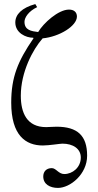

<svg xmlns="http://www.w3.org/2000/svg" viewBox="-20 -703 481 941"><path d="M153 -683C87 -665 55 -632 55 -593C55 -542 106 -518 143 -518L144 -515C67 -403 35 -324 35 -200C35 -39 106 10 190 10C220 10 275 1 286 1C338 1 376 26 376 69C376 118 335 150 295 150C267 150 255 121 234 121C206 121 192 139 192 162C192 200 225 218 264 218C324 218 407 151 407 60C407 -38 360 -82 257 -82C236 -82 224 -80 206 -80C111 -80 82 -151 82 -234C82 -350 141 -461 189 -515C272 -523 357 -576 357 -622C357 -642 344 -656 318 -656C266 -656 193 -590 167 -546C134 -550 100 -555 100 -596C100 -617 120 -648 162 -668Z"/></svg>

Font: STIXGeneral
Style: Regular
Weight: 400
Designer: MicroPress Inc., with final additions and corrections provided by Coen Hoffman, Elsevier (retired)
Version: Version 1.1.0